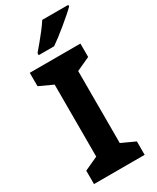

<svg xmlns="http://www.w3.org/2000/svg" viewBox="-234 -1000 873 1067"><g transform="rotate(-30 203.0 -467.0)"><path d="M357 0H32V-86L119 -126V-588L32 -628V-714H357V-628L270 -588V-126L357 -86ZM406 -924Q392 -910 369 -890Q346 -870 319.5 -848Q293 -826 267.5 -806.5Q242 -787 223 -774H124V-787Q140 -806 161.5 -831.5Q183 -857 204 -884.5Q225 -912 239 -934H406Z"/></g></svg>

Font: Noto Sans Ol Chiki
Style: Bold
Weight: 700
Designer: Monotype Design Team, Lewis McGuffie
Foundry: Monotype Imaging Inc.
Version: Version 2.003; ttfautohint (v1.8.4.7-5d5b)